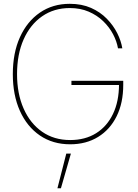

<svg xmlns="http://www.w3.org/2000/svg" viewBox="-20 -756 729 1017"><path d="M351.6 8.3Q259.8 8.3 191.4 -38.3Q123 -85 85.4 -168.7Q47.9 -252.4 47.9 -363.3Q47.9 -475.6 85.7 -559.1Q123.5 -642.6 191.4 -689.2Q259.3 -735.8 349.6 -735.8Q413.1 -735.8 462.2 -714.1Q511.2 -692.4 545.9 -656.7Q580.6 -621.1 601.1 -580.1Q621.6 -539.1 627.9 -500H605Q598.6 -537.1 578.9 -574.7Q559.1 -612.3 526.6 -643.8Q494.1 -675.3 449.7 -694.3Q405.3 -713.4 349.6 -713.4Q266.1 -713.4 203.1 -669.7Q140.1 -626 105.2 -547.4Q70.3 -468.8 70.3 -363.3Q70.3 -259.8 105 -181.2Q139.6 -102.5 202.9 -58.3Q266.1 -14.2 351.6 -14.2Q431.2 -14.2 489 -50.3Q546.9 -86.4 578.6 -152.8Q610.4 -219.2 610.4 -310.5L620.1 -305.7H358.4V-328.1H632.8V-306.6Q632.8 -210.9 597.9 -140.4Q563 -69.8 499.8 -30.8Q436.5 8.3 351.6 8.3ZM284.2 241.2 331.1 57.6H355.5L302.7 241.2Z"/></svg>

Font: Inter 28pt Thin
Style: Regular
Weight: 250
Designer: Rasmus Andersson
Foundry: rsms
Version: Version 4.001;git-66647c0bb